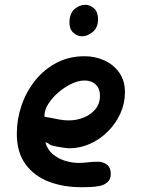

<svg xmlns="http://www.w3.org/2000/svg" viewBox="-20 -764 594 799"><path d="M317 15Q245 15 184.5 -7.5Q124 -30 87 -79.5Q50 -129 50 -208Q50 -268 69.5 -325Q89 -382 126 -428.5Q163 -475 215 -502.5Q267 -530 332 -530Q376 -530 414.5 -512.5Q453 -495 476.5 -461.5Q500 -428 500 -380Q500 -334 481 -292Q462 -250 429 -217Q396 -184 354.5 -165.5Q313 -147 268 -147Q261 -147 237 -150.5Q213 -154 199 -158Q189 -160 183 -166Q181 -167 176 -169.5Q171 -172 169 -172Q176 -143 198.5 -123.5Q221 -104 250.5 -95Q280 -86 307 -86Q326 -86 345.5 -88.5Q365 -91 387 -91Q409 -91 425 -79Q441 -67 441 -40Q441 -18 427.5 -6Q414 6 393.5 10Q373 14 352.5 14.5Q332 15 317 15ZM268 -263Q298 -263 327.5 -274.5Q357 -286 376.5 -309Q396 -332 396 -366Q396 -395 378.5 -412Q361 -429 332 -429Q306 -429 277 -415Q248 -401 222.5 -379Q197 -357 181 -331.5Q165 -306 165 -282V-278Q191 -274 217 -268.5Q243 -263 268 -263ZM321 -613Q302 -613 285.5 -627.5Q269 -642 269 -670Q269 -707 289.5 -725.5Q310 -744 335 -744Q355 -744 371.5 -729Q388 -714 388 -684Q388 -650 366.5 -631.5Q345 -613 321 -613Z"/></svg>

Font: Fuzzy Bubbles
Style: Bold
Weight: 700
Designer: Robert E. Leuschke
Foundry: Robert E. Leuschke
Version: Version 1.010; ttfautohint (v1.8.3)